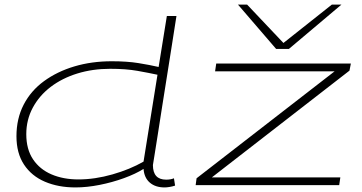

<svg xmlns="http://www.w3.org/2000/svg" viewBox="-20 -810 1583 840"><path d="M700 10Q660 10 635.5 -11Q611 -32 608 -71Q573 -49 522 -30.5Q471 -12 415.5 -1Q360 10 310 10Q235 10 176.5 -15Q118 -40 85 -90Q52 -140 52 -214Q52 -291 83.5 -352Q115 -413 172.5 -455Q230 -497 305.5 -519.5Q381 -542 469 -542Q536 -542 585.5 -534Q635 -526 674 -517L710 -740H752Q752 -740 746.5 -705Q741 -670 732 -612.5Q723 -555 712 -486Q701 -417 690 -347.5Q679 -278 670 -219.5Q661 -161 655 -125Q649 -89 649 -88Q649 -24 707 -24Q727 -24 741 -30L746 2Q734 6 721.5 8Q709 10 700 10ZM323 -25Q395 -25 472 -47Q549 -69 608 -103L669 -483Q632 -491 581.5 -500Q531 -509 462 -509Q385 -509 318.5 -488.5Q252 -468 202 -430Q152 -392 123.5 -339Q95 -286 95 -223Q95 -157 124.5 -113Q154 -69 205.5 -47Q257 -25 323 -25ZM836 0 840 -30 1444 -498H921L926 -532H1515L1509 -501L907 -34H1469L1464 0ZM1474 -790 1244 -596H1188L1021 -790H1061L1220 -622L1432 -790Z"/></svg>

Font: Georama ExtraExtended ExtraLight
Style: Italic
Weight: 200
Width: 8
Italic angle: -9°
Designer: Jean-Baptiste Levee
Foundry: Production Type
Version: Version 1.000